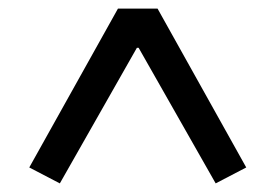

<svg xmlns="http://www.w3.org/2000/svg" viewBox="-20 -718 640 446"><path d="M481 -292 302 -607H298L119 -292L48 -329L254 -698H346L552 -329Z"/></svg>

Font: IBM Plex Sans Arabic Text
Style: Regular
Weight: 450
Designer: Mike Abbink, Paul van der Laan, Pieter van Rosmalen, Wael Morcos, Khajak Apelian
Foundry: Bold Monday
Version: Version 1.2